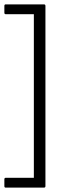

<svg xmlns="http://www.w3.org/2000/svg" viewBox="-25 -717 312 879"><path d="M1 142Q-5 142 -5 135V104Q-5 97 1 97H130V-652H1Q-5 -652 -5 -659V-690Q-5 -697 1 -697H176Q183 -697 183 -690V135Q183 142 176 142Z"/></svg>

Font: Sofia Sans Light
Style: Regular
Weight: 300
Designer: Botio Nikoltchev, Ani Petrova
Foundry: lettersoup
Version: Version 4.100; ttfautohint (v1.8.3)